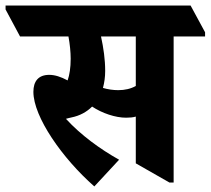

<svg xmlns="http://www.w3.org/2000/svg" viewBox="-88 -647 757 690"><path d="M251 23 340 -73C272 -111 202 -162 149 -220C155 -222 161 -223 169 -225C199 -231 224 -245 243 -264C279 -240 327 -224 365 -224C378 -224 390 -225 400 -228V-60L521 9H536V-516H649V-531L597 -627H-68V-613L-16 -516H158C163 -489 166 -460 166 -436C166 -404 162 -378 155 -358C131 -371 109 -378 89 -378C50 -378 32 -355 32 -317C32 -227 136 -78 251 23ZM290 -392C290 -433 284 -475 275 -516H400V-338C382 -328 361 -323 337 -323C318 -323 299 -326 282 -331C287 -350 290 -370 290 -392Z"/></svg>

Font: Noto Serif Devanagari ExtraCondensed Black
Style: Regular
Weight: 900
Width: 2
Designer: Universal Thirst, Indian Type Foundry and the Monotype Design Team
Foundry: Monotype Imaging Inc.
Version: Version 2.004